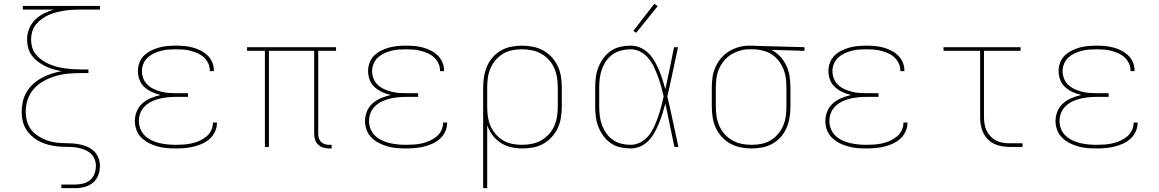

<svg xmlns="http://www.w3.org/2000/svg" viewBox="-20 -766 6040 1001"><path d="M300 215V196H372Q393 196 413.5 191Q434 186 450 172.5Q466 159 473 139Q480 119 480 98Q480 79 472 61Q464 43 449 31Q434 19 415.5 12.5Q397 6 378 3Q359 0 339.5 0Q320 0 301 -1Q282 -2 262.5 -5Q243 -8 224.5 -13.5Q206 -19 188.5 -27.5Q171 -36 156 -48Q141 -60 128.5 -74.5Q116 -89 108 -106.5Q100 -124 96.5 -143.5Q93 -163 93 -182Q93 -182 93 -182Q93 -182 93 -182Q93 -210 99 -236.5Q105 -263 119 -286.5Q133 -310 153.5 -328.5Q174 -347 198 -360Q222 -373 248 -381.5Q274 -390 301 -395Q279 -399 257.5 -405Q236 -411 216 -421Q196 -431 178 -444.5Q160 -458 146.5 -476Q133 -494 127 -516Q121 -538 121 -560Q121 -588 131.5 -615Q142 -642 162 -662Q182 -682 207.5 -695Q233 -708 260 -716H99V-735H501V-716H401Q379 -716 358 -715Q337 -714 316 -710.5Q295 -707 274.5 -702Q254 -697 235 -688.5Q216 -680 198.5 -667.5Q181 -655 167.5 -638.5Q154 -622 148 -601.5Q142 -581 142 -560Q142 -539 148 -518.5Q154 -498 167.5 -481.5Q181 -465 198.5 -453Q216 -441 235 -432.5Q254 -424 274.5 -418.5Q295 -413 316 -410Q337 -407 358 -405.5Q379 -404 401 -404H441V-385H401Q367 -385 334.5 -382Q302 -379 270 -369.5Q238 -360 208.5 -344Q179 -328 157 -303.5Q135 -279 124.5 -247.5Q114 -216 114 -182Q114 -160 119.5 -138Q125 -116 137.5 -97Q150 -78 168 -64.5Q186 -51 206.5 -41.5Q227 -32 249 -27Q271 -22 293.5 -20.5Q316 -19 338.5 -19Q361 -19 383.5 -15.5Q406 -12 427.5 -4Q449 4 466 18.5Q483 33 492 54.5Q501 76 501 98Q501 123 492.5 146.5Q484 170 465 186Q446 202 421.5 208.5Q397 215 372 215Z M897 8Q873 8 849 6Q825 4 801.5 -2.5Q778 -9 756.5 -20Q735 -31 717.5 -48Q700 -65 691.5 -88Q683 -111 683 -135Q683 -161 693 -185.5Q703 -210 723 -227.5Q743 -245 767.5 -255Q792 -265 817 -271Q794 -276 772.5 -286Q751 -296 733.5 -311.5Q716 -327 707.5 -349.5Q699 -372 699 -396Q699 -418 707 -439.5Q715 -461 731 -476.5Q747 -492 767 -502Q787 -512 808.5 -518Q830 -524 852.5 -526Q875 -528 897 -528Q919 -528 941 -526Q963 -524 984 -518.5Q1005 -513 1025 -503Q1045 -493 1061 -478Q1077 -463 1086 -442.5Q1095 -422 1095 -400Q1095 -398 1095 -397Q1095 -396 1095 -395H1074Q1074 -396 1074 -397Q1074 -398 1074 -399Q1074 -418 1065.5 -436Q1057 -454 1043 -467Q1029 -480 1011 -488Q993 -496 974 -501Q955 -506 935.5 -507.5Q916 -509 897 -509Q877 -509 857.5 -507.5Q838 -506 819 -501Q800 -496 782 -487.5Q764 -479 749.5 -465.5Q735 -452 727.5 -433.5Q720 -415 720 -395Q720 -375 727.5 -356Q735 -337 749.5 -323.5Q764 -310 782.5 -301.5Q801 -293 820.5 -288Q840 -283 860 -281.5Q880 -280 900 -280H960V-261H900Q878 -261 856.5 -259Q835 -257 813.5 -252Q792 -247 772 -237.5Q752 -228 736 -213Q720 -198 712 -177.5Q704 -157 704 -135Q704 -114 712 -93.5Q720 -73 736 -58Q752 -43 771.5 -34Q791 -25 812 -20Q833 -15 854.5 -13Q876 -11 897 -11Q918 -11 938.5 -12.5Q959 -14 979.5 -18.5Q1000 -23 1019 -31.5Q1038 -40 1054.5 -53Q1071 -66 1080.5 -85Q1090 -104 1090 -125Q1090 -125 1090 -125.5Q1090 -126 1090 -127H1111Q1111 -126 1111 -125.5Q1111 -125 1111 -124Q1111 -101 1100.5 -79Q1090 -57 1072.5 -41.5Q1055 -26 1033.5 -16.5Q1012 -7 989.5 -1.5Q967 4 943.5 6Q920 8 897 8Z M1696 8Q1681 8 1665.5 3.5Q1650 -1 1639 -11.5Q1628 -22 1623 -37Q1618 -52 1618 -68V-501H1382V0H1361V-501H1268V-520H1732V-501H1639V-68Q1639 -56 1642.5 -45Q1646 -34 1654 -26Q1662 -18 1673.5 -14.5Q1685 -11 1696 -11H1709V8Z M2097 8Q2073 8 2049 6Q2025 4 2001.5 -2.5Q1978 -9 1956.5 -20Q1935 -31 1917.5 -48Q1900 -65 1891.5 -88Q1883 -111 1883 -135Q1883 -161 1893 -185.5Q1903 -210 1923 -227.5Q1943 -245 1967.5 -255Q1992 -265 2017 -271Q1994 -276 1972.5 -286Q1951 -296 1933.5 -311.5Q1916 -327 1907.5 -349.5Q1899 -372 1899 -396Q1899 -418 1907 -439.5Q1915 -461 1931 -476.5Q1947 -492 1967 -502Q1987 -512 2008.5 -518Q2030 -524 2052.5 -526Q2075 -528 2097 -528Q2119 -528 2141 -526Q2163 -524 2184 -518.5Q2205 -513 2225 -503Q2245 -493 2261 -478Q2277 -463 2286 -442.5Q2295 -422 2295 -400Q2295 -398 2295 -397Q2295 -396 2295 -395H2274Q2274 -396 2274 -397Q2274 -398 2274 -399Q2274 -418 2265.5 -436Q2257 -454 2243 -467Q2229 -480 2211 -488Q2193 -496 2174 -501Q2155 -506 2135.5 -507.5Q2116 -509 2097 -509Q2077 -509 2057.5 -507.5Q2038 -506 2019 -501Q2000 -496 1982 -487.5Q1964 -479 1949.5 -465.5Q1935 -452 1927.5 -433.5Q1920 -415 1920 -395Q1920 -375 1927.5 -356Q1935 -337 1949.5 -323.5Q1964 -310 1982.5 -301.5Q2001 -293 2020.5 -288Q2040 -283 2060 -281.5Q2080 -280 2100 -280H2160V-261H2100Q2078 -261 2056.5 -259Q2035 -257 2013.5 -252Q1992 -247 1972 -237.5Q1952 -228 1936 -213Q1920 -198 1912 -177.5Q1904 -157 1904 -135Q1904 -114 1912 -93.5Q1920 -73 1936 -58Q1952 -43 1971.5 -34Q1991 -25 2012 -20Q2033 -15 2054.5 -13Q2076 -11 2097 -11Q2118 -11 2138.5 -12.5Q2159 -14 2179.5 -18.5Q2200 -23 2219 -31.5Q2238 -40 2254.5 -53Q2271 -66 2280.5 -85Q2290 -104 2290 -125Q2290 -125 2290 -125.5Q2290 -126 2290 -127H2311Q2311 -126 2311 -125.5Q2311 -125 2311 -124Q2311 -101 2300.5 -79Q2290 -57 2272.5 -41.5Q2255 -26 2233.5 -16.5Q2212 -7 2189.5 -1.5Q2167 4 2143.5 6Q2120 8 2097 8Z M2499 215V-310Q2499 -338 2503.5 -366Q2508 -394 2519 -420Q2530 -446 2549 -467.5Q2568 -489 2592.5 -503Q2617 -517 2645 -522.5Q2673 -528 2701 -528Q2729 -528 2757.5 -522.5Q2786 -517 2811 -503.5Q2836 -490 2856 -468.5Q2876 -447 2888 -421Q2900 -395 2904.5 -367Q2909 -339 2909 -310V-210Q2909 -182 2904.5 -153.5Q2900 -125 2888.5 -99.5Q2877 -74 2857.5 -52.5Q2838 -31 2813.5 -17Q2789 -3 2760.5 2.5Q2732 8 2704 8Q2674 8 2645 1.5Q2616 -5 2591 -21Q2566 -37 2548 -61Q2530 -85 2520 -113V215ZM2701 -11Q2727 -11 2752.5 -16Q2778 -21 2800.5 -33.5Q2823 -46 2841 -65.5Q2859 -85 2869.5 -109Q2880 -133 2884 -158.5Q2888 -184 2888 -210V-310Q2888 -336 2884 -361.5Q2880 -387 2869.5 -411Q2859 -435 2841 -454.5Q2823 -474 2800.5 -486.5Q2778 -499 2752.5 -504Q2727 -509 2701 -509Q2675 -509 2650 -504Q2625 -499 2603 -486Q2581 -473 2564 -453Q2547 -433 2537 -409.5Q2527 -386 2523.5 -361Q2520 -336 2520 -310V-210Q2520 -184 2523.5 -159Q2527 -134 2537 -110.5Q2547 -87 2564 -67Q2581 -47 2603 -34Q2625 -21 2650 -16Q2675 -11 2701 -11Z M3268 8Q3241 8 3214 2Q3187 -4 3164.5 -19.5Q3142 -35 3126 -57Q3110 -79 3100 -104Q3090 -129 3086.5 -156Q3083 -183 3083 -210V-310Q3083 -337 3086.5 -364Q3090 -391 3100 -416Q3110 -441 3126 -463Q3142 -485 3164.5 -500.5Q3187 -516 3214 -522Q3241 -528 3268 -528Q3294 -528 3318.5 -517.5Q3343 -507 3361.5 -488Q3380 -469 3393 -446.5Q3406 -424 3416 -400Q3426 -376 3434 -351Q3442 -326 3449 -301Q3461 -355 3472 -410Q3483 -465 3494 -520H3515Q3501 -456 3487.5 -391.5Q3474 -327 3459 -263Q3475 -198 3488.5 -132Q3502 -66 3517 0H3496Q3484 -56 3472.5 -112.5Q3461 -169 3449 -226Q3442 -200 3434 -174.5Q3426 -149 3416 -124.5Q3406 -100 3393 -76.5Q3380 -53 3362 -33.5Q3344 -14 3319 -3Q3294 8 3268 8ZM3268 -11Q3295 -11 3320 -24.5Q3345 -38 3362 -59.5Q3379 -81 3390.5 -106Q3402 -131 3411 -157Q3420 -183 3427 -209.5Q3434 -236 3440 -263Q3434 -289 3427 -315Q3420 -341 3410.5 -366.5Q3401 -392 3389.5 -416.5Q3378 -441 3361 -462Q3344 -483 3319.5 -496Q3295 -509 3268 -509Q3243 -509 3219 -503Q3195 -497 3175 -483Q3155 -469 3141 -449Q3127 -429 3118.5 -406Q3110 -383 3107 -358.5Q3104 -334 3104 -310V-210Q3104 -186 3107 -161.5Q3110 -137 3118.5 -114Q3127 -91 3141 -71Q3155 -51 3175 -37Q3195 -23 3219 -17Q3243 -11 3268 -11ZM3297 -595 3282 -605 3391 -746 3409 -734Z M3899 8Q3871 8 3842.5 2.5Q3814 -3 3789 -16.5Q3764 -30 3744 -51.5Q3724 -73 3712 -99Q3700 -125 3695.5 -153Q3691 -181 3691 -210V-310Q3691 -337 3695 -364.5Q3699 -392 3710.5 -417Q3722 -442 3740 -463.5Q3758 -485 3781.5 -499Q3805 -513 3831.5 -520.5Q3858 -528 3886 -528Q3889 -528 3892.5 -528Q3896 -528 3900 -528Q3905 -528 3909 -528Q3913 -528 3918 -527L4174 -520V-501L4002 -506Q4028 -493 4048 -471Q4068 -449 4080 -423Q4092 -397 4096.5 -368Q4101 -339 4101 -310V-210Q4101 -182 4096.5 -154Q4092 -126 4081 -100Q4070 -74 4051 -52.5Q4032 -31 4007.5 -17Q3983 -3 3955 2.5Q3927 8 3899 8ZM3899 -11Q3925 -11 3950 -16Q3975 -21 3997 -34Q4019 -47 4036 -67Q4053 -87 4063 -110.5Q4073 -134 4076.5 -159Q4080 -184 4080 -210V-310Q4080 -334 4077 -358Q4074 -382 4065 -404.5Q4056 -427 4041.5 -446.5Q4027 -466 4007 -480Q3987 -494 3963.5 -500.5Q3940 -507 3916 -509H3900Q3897 -509 3893.5 -509Q3890 -509 3887 -509Q3862 -509 3838 -502Q3814 -495 3792.5 -482Q3771 -469 3755 -449.5Q3739 -430 3729 -407.5Q3719 -385 3715.5 -360Q3712 -335 3712 -310V-210Q3712 -184 3716 -158.5Q3720 -133 3730.5 -109Q3741 -85 3759 -65.5Q3777 -46 3799.5 -33.5Q3822 -21 3847.5 -16Q3873 -11 3899 -11Z M4497 8Q4473 8 4449 6Q4425 4 4401.5 -2.5Q4378 -9 4356.5 -20Q4335 -31 4317.5 -48Q4300 -65 4291.5 -88Q4283 -111 4283 -135Q4283 -161 4293 -185.5Q4303 -210 4323 -227.5Q4343 -245 4367.5 -255Q4392 -265 4417 -271Q4394 -276 4372.5 -286Q4351 -296 4333.5 -311.5Q4316 -327 4307.5 -349.5Q4299 -372 4299 -396Q4299 -418 4307 -439.5Q4315 -461 4331 -476.5Q4347 -492 4367 -502Q4387 -512 4408.5 -518Q4430 -524 4452.5 -526Q4475 -528 4497 -528Q4519 -528 4541 -526Q4563 -524 4584 -518.5Q4605 -513 4625 -503Q4645 -493 4661 -478Q4677 -463 4686 -442.5Q4695 -422 4695 -400Q4695 -398 4695 -397Q4695 -396 4695 -395H4674Q4674 -396 4674 -397Q4674 -398 4674 -399Q4674 -418 4665.5 -436Q4657 -454 4643 -467Q4629 -480 4611 -488Q4593 -496 4574 -501Q4555 -506 4535.5 -507.5Q4516 -509 4497 -509Q4477 -509 4457.5 -507.5Q4438 -506 4419 -501Q4400 -496 4382 -487.5Q4364 -479 4349.5 -465.5Q4335 -452 4327.5 -433.5Q4320 -415 4320 -395Q4320 -375 4327.5 -356Q4335 -337 4349.5 -323.5Q4364 -310 4382.5 -301.5Q4401 -293 4420.5 -288Q4440 -283 4460 -281.5Q4480 -280 4500 -280H4560V-261H4500Q4478 -261 4456.5 -259Q4435 -257 4413.5 -252Q4392 -247 4372 -237.5Q4352 -228 4336 -213Q4320 -198 4312 -177.5Q4304 -157 4304 -135Q4304 -114 4312 -93.5Q4320 -73 4336 -58Q4352 -43 4371.5 -34Q4391 -25 4412 -20Q4433 -15 4454.5 -13Q4476 -11 4497 -11Q4518 -11 4538.5 -12.5Q4559 -14 4579.5 -18.5Q4600 -23 4619 -31.5Q4638 -40 4654.5 -53Q4671 -66 4680.5 -85Q4690 -104 4690 -125Q4690 -125 4690 -125.5Q4690 -126 4690 -127H4711Q4711 -126 4711 -125.5Q4711 -125 4711 -124Q4711 -101 4700.5 -79Q4690 -57 4672.5 -41.5Q4655 -26 4633.5 -16.5Q4612 -7 4589.5 -1.5Q4567 4 4543.5 6Q4520 8 4497 8Z M5244 0Q5224 0 5203 -3.5Q5182 -7 5163.5 -16Q5145 -25 5130 -40Q5115 -55 5106 -74Q5097 -93 5093.5 -113.5Q5090 -134 5090 -155V-501H4899V-520H5301V-501H5110V-155Q5110 -137 5113 -119Q5116 -101 5124 -84.5Q5132 -68 5145 -54.5Q5158 -41 5174 -33Q5190 -25 5208 -22Q5226 -19 5244 -19H5311V0Z M5697 8Q5673 8 5649 6Q5625 4 5601.5 -2.5Q5578 -9 5556.5 -20Q5535 -31 5517.5 -48Q5500 -65 5491.5 -88Q5483 -111 5483 -135Q5483 -161 5493 -185.5Q5503 -210 5523 -227.5Q5543 -245 5567.5 -255Q5592 -265 5617 -271Q5594 -276 5572.5 -286Q5551 -296 5533.5 -311.5Q5516 -327 5507.5 -349.5Q5499 -372 5499 -396Q5499 -418 5507 -439.5Q5515 -461 5531 -476.5Q5547 -492 5567 -502Q5587 -512 5608.5 -518Q5630 -524 5652.5 -526Q5675 -528 5697 -528Q5719 -528 5741 -526Q5763 -524 5784 -518.5Q5805 -513 5825 -503Q5845 -493 5861 -478Q5877 -463 5886 -442.5Q5895 -422 5895 -400Q5895 -398 5895 -397Q5895 -396 5895 -395H5874Q5874 -396 5874 -397Q5874 -398 5874 -399Q5874 -418 5865.5 -436Q5857 -454 5843 -467Q5829 -480 5811 -488Q5793 -496 5774 -501Q5755 -506 5735.5 -507.5Q5716 -509 5697 -509Q5677 -509 5657.5 -507.5Q5638 -506 5619 -501Q5600 -496 5582 -487.5Q5564 -479 5549.5 -465.5Q5535 -452 5527.5 -433.5Q5520 -415 5520 -395Q5520 -375 5527.5 -356Q5535 -337 5549.5 -323.5Q5564 -310 5582.5 -301.5Q5601 -293 5620.5 -288Q5640 -283 5660 -281.5Q5680 -280 5700 -280H5760V-261H5700Q5678 -261 5656.5 -259Q5635 -257 5613.5 -252Q5592 -247 5572 -237.5Q5552 -228 5536 -213Q5520 -198 5512 -177.5Q5504 -157 5504 -135Q5504 -114 5512 -93.5Q5520 -73 5536 -58Q5552 -43 5571.5 -34Q5591 -25 5612 -20Q5633 -15 5654.5 -13Q5676 -11 5697 -11Q5718 -11 5738.5 -12.5Q5759 -14 5779.5 -18.5Q5800 -23 5819 -31.5Q5838 -40 5854.5 -53Q5871 -66 5880.5 -85Q5890 -104 5890 -125Q5890 -125 5890 -125.5Q5890 -126 5890 -127H5911Q5911 -126 5911 -125.5Q5911 -125 5911 -124Q5911 -101 5900.5 -79Q5890 -57 5872.5 -41.5Q5855 -26 5833.5 -16.5Q5812 -7 5789.5 -1.5Q5767 4 5743.5 6Q5720 8 5697 8Z"/></svg>

Font: Zed Sans Thin Extended
Style: Regular
Weight: 100
Width: 7
Designer: Belleve Invis
Foundry: Belleve Invis
Version: Version 1.0.0; ttfautohint (v1.8.4)